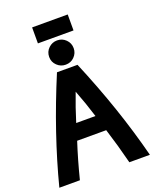

<svg xmlns="http://www.w3.org/2000/svg" viewBox="-173 -1062 932 1158"><g transform="rotate(-20 293.0 -482.5)"><path d="M178.7 -862.3V-964.8H407.2V-862.3ZM293 -684.1Q261.2 -684.1 238.3 -706.1Q214.4 -728.5 214.4 -761.7Q214.4 -795.4 238.3 -817.9Q261.2 -839.8 293 -839.8Q325.7 -839.8 348.6 -817.1Q371.6 -794.4 371.6 -761.7Q371.6 -729.5 348.1 -706.1Q326.2 -684.1 293 -684.1ZM2.4 0Q84.5 -319.3 227.1 -659.2H358.9Q500.5 -323.2 583.5 0H451.7Q420.9 -121.6 386.7 -229.5H200.2Q164.6 -120.1 134.3 0ZM293 -510.7Q259.3 -422.9 231.4 -332H355Q327.1 -422.9 293 -510.7Z"/></g></svg>

Font: Consola Mono
Style: Bold
Weight: 700
Monospace: yes
Designer: Wojciech Kalinowski "wmk69" (wmk69@o2.pl)
Foundry: Wojciech Kalinowski "wmk69" (wmk69@o2.pl)
Version: Version 2.1.0